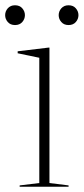

<svg xmlns="http://www.w3.org/2000/svg" viewBox="-50 -708 318 728"><path d="M137.5 -527.5V-14L210 -5V0H24.5V-5L99 -14V-489L17 -506V-513.5L133.5 -527.5ZM7 -613Q-10.5 -613 -20.5 -624.5Q-30.5 -636 -30.5 -650.5Q-30.5 -665 -20.5 -676.5Q-10.5 -688 7 -688Q24.5 -688 34.5 -676.5Q44.5 -665 44.5 -650.5Q44.5 -636 34.5 -624.5Q24.5 -613 7 -613ZM210 -613Q192.5 -613 182.5 -624.5Q172.5 -636 172.5 -650.5Q172.5 -665 182.5 -676.5Q192.5 -688 210 -688Q227.5 -688 237.5 -676.5Q247.5 -665 247.5 -650.5Q247.5 -636 237.5 -624.5Q227.5 -613 210 -613Z"/></svg>

Font: Newsreader Display ExtraLight
Style: Regular
Weight: 275
Designer: Hugues Gentile
Foundry: Production Type
Version: Version 1.002